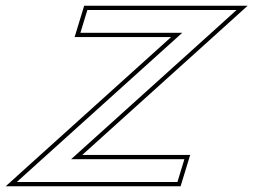

<svg xmlns="http://www.w3.org/2000/svg" viewBox="-88 -618 888 673"><path d="M233.8 -503H193.8L218.2 -583H258.2H658.2H698.2H741.2L669.4 -518L161.3 -60H518.3H558.3L533.9 20H493.9H53.9H13.9H-29.1L42.8 -45L550.8 -503ZM173.5 -488H511.7L32.7 -56.1L-68.1 35H545L578.6 -75H200.4L679.4 -506.9L780.2 -598H207.1Z"/></svg>

Font: Nordica Plus
Style: NordicaClassicLightOblOl
Weight: 300
Version: Version 1.01